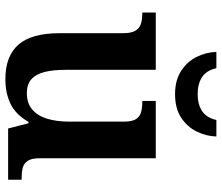

<svg xmlns="http://www.w3.org/2000/svg" viewBox="-74 -722 806 697"><g transform="rotate(90 328.5 -373.0)"><path d="M267 10Q183 10 141.5 -37.5Q100 -85 100 -187V-417Q100 -446 91.5 -461Q83 -476 67.5 -481.5Q52 -487 28 -487H25V-536H233V-208Q233 -165 240.5 -133.5Q248 -102 266.5 -85Q285 -68 318 -68Q354 -68 377 -87.5Q400 -107 410.5 -141.5Q421 -176 421 -223V-420Q421 -450 412 -464Q403 -478 387 -482.5Q371 -487 350 -487H346V-536H554V-114Q554 -85 563.5 -71Q573 -57 589 -53Q605 -49 626 -49H632V0H446L427 -74H422Q395 -27 356 -8.5Q317 10 267 10ZM321 -606Q271 -606 237 -628Q203 -650 186 -684.5Q169 -719 168 -756H227Q235 -720 259.5 -704Q284 -688 321 -688Q358 -688 382.5 -704Q407 -720 415 -756H475Q474 -719 457 -684.5Q440 -650 406.5 -628Q373 -606 321 -606Z"/></g></svg>

Font: Noto Rashi Hebrew SemiBold
Style: Regular
Weight: 600
Version: Version 1.006